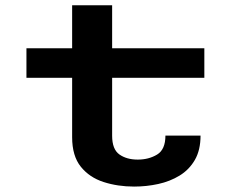

<svg xmlns="http://www.w3.org/2000/svg" viewBox="-20 -678 915 708"><path d="M246 -172V-391H77.5V-500H246V-658.5H393.5V-500H733.5V-391H393.5V-177.5Q393.5 -127.5 420.2 -108.5Q447 -89.5 488 -89.5Q528.5 -89.5 559.2 -108Q590 -126.5 590 -178H719.5Q719.5 -124.5 698.5 -88.2Q677.5 -52 642.2 -30.5Q607 -9 563.5 0.5Q520 10 474.5 10Q414 10 362 -6.8Q310 -23.5 278 -63.2Q246 -103 246 -172Z"/></svg>

Font: Trispace SemiExpanded SemiBold
Style: Regular
Weight: 600
Width: 6
Designer: Tyler Finck
Foundry: Etcetera Type Company
Version: Version 1.210; ttfautohint (v1.8.3)